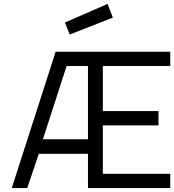

<svg xmlns="http://www.w3.org/2000/svg" viewBox="-20 -960 889 980"><path d="M429 0V-175H178L119 0H40L264 -696H849V-623H505V-393H789V-320H505V-73H849V0ZM320 -623 199 -249H429V-623ZM311 -845 529 -940 556 -870 336 -784Z"/></svg>

Font: TitilliumText22L Rg
Style: Regular
Weight: 400
Designer: Campivisivi
Foundry: Campivisivi
Version: 1.000